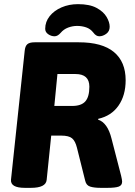

<svg xmlns="http://www.w3.org/2000/svg" viewBox="-20 -904 650 926"><path d="M100 2Q30 2 33 -37L99 -658Q101 -681 111.5 -690.5Q122 -700 147 -700H360Q473 -700 529.5 -653Q586 -606 586 -517Q586 -444 551.5 -394.5Q517 -345 454 -331L453 -327Q499 -312 518 -235L564 -57Q569 -36 569 -28Q569 -10 552.5 -4Q536 2 498 2H466Q434 2 415 -4Q396 -10 391 -32L351 -192Q343 -224 327.5 -237Q312 -250 275 -250H227L205 -36Q201 2 129 2ZM242 -393H328Q372 -393 391.5 -415Q411 -437 411 -486Q411 -547 344 -547H257ZM243 -729Q227 -729 212.5 -739Q198 -749 198 -765Q198 -799 219.5 -826Q241 -853 277 -868.5Q313 -884 356 -884Q412 -884 445.5 -866Q479 -848 494 -822.5Q509 -797 509 -775Q509 -753 492.5 -741Q476 -729 459 -729Q443 -729 430 -747Q416 -765 395.5 -772Q375 -779 352 -779Q330 -779 308.5 -771Q287 -763 272 -745Q258 -729 243 -729Z"/></svg>

Font: Asap ExtraBold
Style: Italic
Weight: 800
Italic angle: -6°
Designer: Pablo Cosgaya
Foundry: Omnibus-Type
Version: Version 3.001; ttfautohint (v1.8.4.7-5d5b)